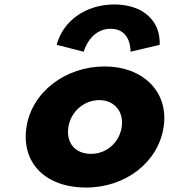

<svg xmlns="http://www.w3.org/2000/svg" viewBox="-20 -826 774 861"><path d="M355.4 -594C355.4 -594 382.2 -697 476.2 -697C570.2 -697 565.4 -594 565.4 -594L696.1 -625C700.5 -732 621.8 -806 492.8 -806C363.8 -806 262.5 -732 234.1 -625ZM286.7 -256C297.5 -327 358.2 -377 425.2 -377C491.2 -377 536.5 -327 525.7 -256C515 -186 457.3 -136 388.3 -136C316.3 -136 276 -186 286.7 -256ZM98.7 -256C74.5 -98 181.2 15 366.2 15C543.2 15 689.5 -98 713.7 -256C738.2 -416 619.3 -528 449.3 -528C276.3 -528 123.2 -416 98.7 -256Z"/></svg>

Font: Sztylet
Style: BdObl
Weight: 700
Foundry: Cannot Into Space Fonts, PlusOne Fonts
Version: Version 0.12